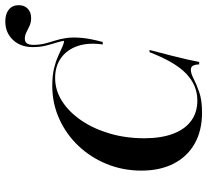

<svg xmlns="http://www.w3.org/2000/svg" viewBox="-50 -760 820 761"><g transform="rotate(-90 360.5 -379.0)"><path d="M295.2 11.3Q224.2 11.3 172.6 -17.7Q121 -46.8 93.1 -100.8Q65.3 -154.8 65.3 -229Q65.3 -302.4 91.5 -366.5Q117.7 -430.6 163.7 -479Q209.7 -527.4 270.6 -554.8Q331.5 -582.3 401.6 -582.3Q441.9 -582.3 470.2 -575.4Q498.4 -568.5 519.4 -558.9Q540.3 -549.2 556.9 -541.9Q573.4 -534.7 589.5 -534.7Q591.9 -512.1 591.5 -489.5Q591.1 -466.9 587.1 -440.7Q583.1 -414.5 575 -382.3H565.3Q573.4 -440.3 558.9 -482.3Q544.4 -524.2 511.7 -547.6Q479 -571 432.3 -571Q383.1 -571 339.9 -543.1Q296.8 -515.3 263.7 -466.5Q230.6 -417.7 212.1 -354Q193.5 -290.3 193.5 -217.7Q193.5 -150.8 211.3 -103.6Q229 -56.5 262.5 -31.9Q296 -7.3 343.5 -7.3Q403.2 -7.3 449.6 -51.6Q496 -96 534.7 -196.8H543.5Q529.8 -145.2 520.6 -108.5Q511.3 -71.8 505.6 -46.4Q500 -21 496 0H486.3Q485.5 -17.7 480.6 -25.4Q475.8 -33.1 464.5 -33.1Q450.8 -33.1 429.8 -22.2Q408.9 -11.3 376.6 0Q344.4 11.3 295.2 11.3ZM566.1 -382.3Q579.8 -431.5 582.7 -465.3Q585.5 -499.2 581.9 -523.8Q578.2 -548.4 571.8 -568.5Q565.3 -588.7 560.1 -610.1Q554.8 -631.5 554.8 -659.7Q554.8 -708.1 583.5 -738.3Q612.1 -768.5 656.5 -768.5Q686.3 -768.5 703.6 -754.4Q721 -740.3 721 -715.3Q721 -692.7 706.9 -679.4Q692.7 -666.1 670.2 -666.1Q652.4 -666.1 638.7 -672.6Q625 -679 612.9 -685.1Q600.8 -691.1 587.9 -691.1Q563.7 -691.1 563.7 -658.1Q563.7 -632.3 569 -611.7Q574.2 -591.1 580.6 -571.4Q587.1 -551.6 590.7 -527Q594.4 -502.4 591.5 -467.3Q588.7 -432.3 575 -382.3Z"/></g></svg>

Font: Playfair 144pt
Style: Bold Italic
Weight: 700
Italic angle: -15.6°
Designer: Claus Eggers Sørensen
Foundry: Claus Eggers Sørensen
Version: Version 2.203